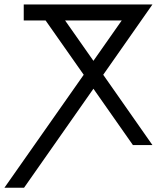

<svg xmlns="http://www.w3.org/2000/svg" viewBox="-60 -665 767 880"><path d="M50.3 195.3H-39.6L323.7 -322.3L148.9 -571.3H48.8V-644.5H638.7L413.1 -322.3L638.7 0H549.3L368.2 -258.3ZM368.2 -386.2 498 -571.3H238.3Z"/></svg>

Font: Catrinity
Style: Regular
Weight: 400
Designer: Alexander Lange
Foundry: High-Logic / Made with FontCreator
Version: Version 2.090;May 20, 2024;FontCreator 15.0.0.2974 64-bit